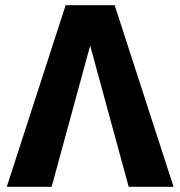

<svg xmlns="http://www.w3.org/2000/svg" viewBox="-20 -720 695 740"><path d="M476 0 285 -700H422L649 0ZM6 0 233 -700H370L179 0Z"/></svg>

Font: Moderustic
Style: Bold
Weight: 700
Designer: Tural Alisoy
Foundry: TAFT Foundry
Version: Version 2.120